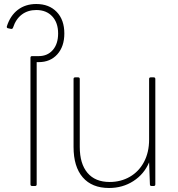

<svg xmlns="http://www.w3.org/2000/svg" viewBox="-20 -928 889 958"><path d="M301 -761Q301 -696 266 -657Q231 -618 173 -618H163V-8Q163 0 155 0H140Q132 0 132 -8V-640Q132 -648 140 -648H173Q217 -648 243.5 -678.5Q270 -709 270 -761Q270 -815 240.5 -846.5Q211 -878 161 -878Q119 -878 89 -855.5Q59 -833 45 -790Q42 -782 34 -784L20 -787Q13 -788 14 -796Q31 -850 69 -879Q107 -908 161 -908Q225 -908 263 -868.5Q301 -829 301 -761Z M347 -195V-534Q347 -542 355 -542H370Q378 -542 378 -534V-195Q378 -111 416.5 -65.5Q455 -20 527 -20Q583 -20 628 -46Q673 -72 698.5 -120Q724 -168 724 -232V-534Q724 -542 732 -542H747Q755 -542 755 -534V-8Q755 0 747 0H736Q728 0 728 -8L724 -118Q699 -59 645.5 -24.5Q592 10 524 10Q439 10 393 -43Q347 -96 347 -195Z"/></svg>

Font: LINE Seed Sans TH App Thin
Style: Regular
Weight: 250
Designer: Dalton Maag Ltd | Thai characters by Cadson Demak Co.,Ltd.
Foundry: Dalton Maag Ltd
Version: Version 1.003